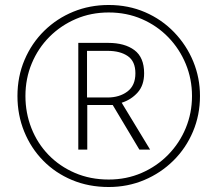

<svg xmlns="http://www.w3.org/2000/svg" viewBox="-20 -742 872 770"><path d="M416 8Q336 8 269 -20Q202 -48 153 -98Q104 -148 77 -214.5Q50 -281 50 -357Q50 -435 78.5 -502Q107 -569 157.5 -618.5Q208 -668 274 -695Q340 -722 416 -722Q495 -722 562 -693Q629 -664 678.5 -612.5Q728 -561 755 -495.5Q782 -430 782 -357Q782 -281 754 -214.5Q726 -148 675.5 -98Q625 -48 558.5 -20Q492 8 416 8ZM416 -22Q487 -22 548 -48.5Q609 -75 654.5 -121.5Q700 -168 725 -228.5Q750 -289 750 -357Q750 -425 725 -485.5Q700 -546 655 -592.5Q610 -639 549 -665.5Q488 -692 416 -692Q345 -692 284.5 -666Q224 -640 178.5 -594.5Q133 -549 107.5 -488Q82 -427 82 -357Q82 -289 106 -228Q130 -167 174.5 -121Q219 -75 280.5 -48.5Q342 -22 416 -22ZM294 -142V-570H414Q480 -570 519 -541Q558 -512 558 -448Q558 -400 532 -371Q506 -342 468 -330L582 -142H539L432 -321H330V-142ZM411 -351Q459 -351 491 -375Q523 -399 523 -448Q523 -496 492.5 -517Q462 -538 412 -538H329V-351Z"/></svg>

Font: Noto Sans Thai ExtraLight
Style: Regular
Weight: 200
Designer: Monotype Design Team
Foundry: Monotype Imaging Inc.
Version: Version 2.001; ttfautohint (v1.8.4.7-5d5b)